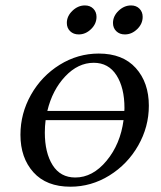

<svg xmlns="http://www.w3.org/2000/svg" viewBox="-20 -689 597 711"><path d="M294.4 -668.9Q313.5 -668.9 325.4 -657Q337.4 -645 337.4 -626.5Q337.4 -600.6 317.1 -581.1Q296.9 -561.5 271.5 -561.5Q252 -561.5 239.7 -573.5Q227.5 -585.4 227.5 -604Q227.5 -629.4 248.3 -649.2Q269 -668.9 294.4 -668.9ZM465.3 -668.9Q484.4 -668.9 496.3 -657Q508.3 -645 508.3 -626.5Q508.3 -600.6 488 -581.1Q467.8 -561.5 442.4 -561.5Q422.9 -561.5 410.6 -573.5Q398.4 -585.4 398.4 -604Q398.4 -629.4 419.2 -649.2Q439.9 -668.9 465.3 -668.9ZM345.7 -490.7Q434.6 -490.7 482.9 -437Q531.2 -383.3 531.2 -297.4Q531.2 -219.2 491.7 -149.9Q452.1 -80.6 385 -39.1Q317.9 2.4 240.7 2.4Q151.9 2.4 103.8 -51Q55.7 -104.5 55.7 -189.9Q55.7 -268.6 94.7 -337.9Q133.8 -407.2 200.9 -449Q268.1 -490.7 345.7 -490.7ZM258.8 -31.7Q323.2 -31.7 374.5 -93.5Q425.8 -155.3 437.5 -244.1H148.9Q146 -221.2 146 -198.2Q146 -123.5 174.8 -77.6Q203.6 -31.7 258.8 -31.7ZM327.1 -456.5Q269 -456.5 221.4 -406Q173.8 -355.5 155.3 -278.3H440.4Q440.4 -279.8 440.7 -283.4Q440.9 -287.1 440.9 -289.1Q440.9 -363.8 411.4 -410.2Q381.8 -456.5 327.1 -456.5Z"/></svg>

Font: Flanker
Style: Italic
Weight: 400
Italic angle: -12°
Designer: Flanker
Version: Version 2.027